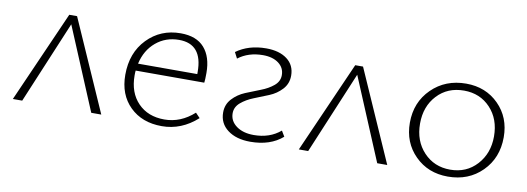

<svg xmlns="http://www.w3.org/2000/svg" viewBox="-42 -630 2332 849"><g transform="rotate(10 1123.5 -205.5)"><path d="M431 0H386L231 -370L76 0H34L215 -410H250Z M842 -81 862 -60Q791 4 703 4Q614 4 559.5 -49.5Q505 -103 505 -192Q505 -291 565 -353Q625 -415 715 -415Q786 -415 821.5 -374.5Q857 -334 857 -262Q857 -231 855 -218H547Q546 -211 546 -196Q546 -119 590.5 -73Q635 -27 709 -27Q782 -27 842 -81ZM713 -385Q653 -385 609.5 -348.5Q566 -312 552 -250H818V-260Q818 -385 713 -385Z M1100 4Q1037 4 998.5 -25Q960 -54 960 -103Q960 -139 983.5 -164.5Q1007 -190 1040.5 -204Q1074 -218 1107 -230.5Q1140 -243 1163.5 -262.5Q1187 -282 1187 -310Q1187 -343 1160.5 -363Q1134 -383 1090 -383Q1025 -383 979 -348L965 -375Q1020 -415 1099 -415Q1158 -415 1193 -388.5Q1228 -362 1228 -315Q1228 -279 1204.5 -253.5Q1181 -228 1148 -214.5Q1115 -201 1082 -188Q1049 -175 1025.5 -155Q1002 -135 1002 -107Q1002 -72 1032 -50Q1062 -28 1110 -28Q1182 -28 1230 -69L1245 -44Q1190 4 1100 4Z M1715 0H1670L1515 -370L1360 0H1318L1499 -410H1534Z M1987 4Q1898 4 1839.5 -54.5Q1781 -113 1781 -202Q1781 -294 1842.5 -354.5Q1904 -415 1997 -415Q2085 -415 2143 -357Q2201 -299 2201 -210Q2201 -117 2140.5 -56.5Q2080 4 1987 4ZM1992 -28Q2065 -28 2111.5 -79Q2158 -130 2158 -206Q2158 -284 2111.5 -333.5Q2065 -383 1993 -383Q1919 -383 1872.5 -333Q1826 -283 1826 -206Q1826 -128 1873 -78Q1920 -28 1992 -28Z"/></g></svg>

Font: EauTestInfant Light
Style: Regular
Weight: 300
Designer: Christian Thalmann (Catharsis Fonts)
Version: Version 0.001;PS 000.001;hotconv 1.0.88;makeotf.lib2.5.64775